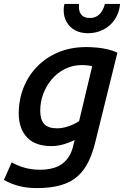

<svg xmlns="http://www.w3.org/2000/svg" viewBox="-47 -775 635 983"><path d="M140 188Q91 188 49 177Q7 166 -27 146L13 56Q39 72 76.5 83Q114 94 157 94Q234 94 275.5 60.5Q317 27 329 -34L335 -58Q312 -46 280 -36.5Q248 -27 217 -27Q133 -27 91 -72Q49 -117 49 -194Q49 -264 73.5 -326Q98 -388 143.5 -434.5Q189 -481 252.5 -507.5Q316 -534 395 -534Q419 -534 447.5 -531.5Q476 -529 504 -522.5Q532 -516 554 -505L442 -52Q428 7 406.5 51.5Q385 96 351.5 126.5Q318 157 266.5 172.5Q215 188 140 188ZM246 -118Q266 -118 287 -123.5Q308 -129 326.5 -137.5Q345 -146 358 -155L425 -436Q414 -439 399.5 -440.5Q385 -442 374 -442Q326 -442 286.5 -422.5Q247 -403 218.5 -369.5Q190 -336 174.5 -294.5Q159 -253 159 -208Q159 -163 179 -140.5Q199 -118 246 -118ZM404 -605Q365 -605 337.5 -620Q310 -635 294.5 -661.5Q279 -688 279 -723Q279 -741 283 -755H358Q357 -752 357 -748.5Q357 -745 357 -740Q357 -713 371 -698Q385 -683 412 -683Q436 -683 451.5 -693.5Q467 -704 476.5 -720.5Q486 -737 490 -755H568Q563 -707 539.5 -673.5Q516 -640 480.5 -622.5Q445 -605 404 -605Z"/></svg>

Font: Ubuntu Sans Mono Medium
Style: Italic
Weight: 500
Italic angle: -13.5°
Monospace: yes
Designer: Dalton Maag Ltd
Foundry: Dalton Maag Ltd
Version: Version 1.006